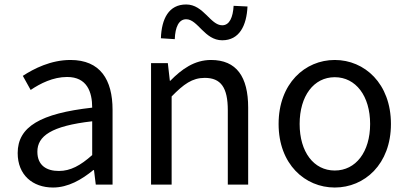

<svg xmlns="http://www.w3.org/2000/svg" viewBox="-20 -825 1819 858"><path d="M217 13C284 13 345 -22 397 -65H400L408 0H483V-334C483 -469 428 -557 295 -557C207 -557 131 -518 82 -486L117 -423C160 -452 217 -481 280 -481C369 -481 392 -414 392 -344C161 -318 59 -259 59 -141C59 -43 126 13 217 13ZM243 -61C189 -61 147 -85 147 -147C147 -217 209 -262 392 -283V-132C339 -85 295 -61 243 -61Z M655 0H747V-394C801 -449 839 -477 895 -477C967 -477 998 -434 998 -332V0H1089V-344C1089 -482 1037 -557 923 -557C849 -557 792 -516 741 -464H739L730 -543H655ZM973 -645C1050 -645 1082 -711 1086 -796L1024 -799C1021 -748 1006 -712 973 -712C920 -712 890 -805 812 -805C734 -805 702 -741 699 -654L761 -650C763 -704 779 -739 812 -739C864 -739 894 -645 973 -645Z M1476 13C1609 13 1727 -91 1727 -271C1727 -452 1609 -557 1476 -557C1343 -557 1225 -452 1225 -271C1225 -91 1343 13 1476 13ZM1476 -63C1382 -63 1319 -146 1319 -271C1319 -396 1382 -480 1476 -480C1570 -480 1634 -396 1634 -271C1634 -146 1570 -63 1476 -63Z"/></svg>

Font: Noto Sans KR
Style: Regular
Weight: 400
Designer: Ryoko NISHIZUKA 西塚涼子 (kana, bopomofo & ideographs); Paul D. Hunt (Latin, Greek & Cyrillic); Sandoll Communications 산돌커뮤니
Foundry: Adobe
Version: Version 2.004;hotconv 1.0.118;makeotfexe 2.5.65603